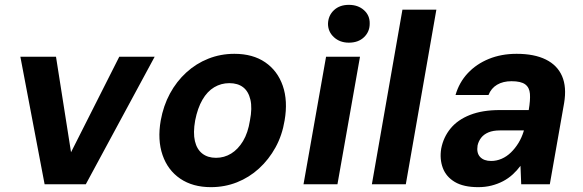

<svg xmlns="http://www.w3.org/2000/svg" viewBox="-20 -760 2403 792"><path d="M164 0 64 -526H211L273 -132L472 -526H618L334 0Z M850 12Q775 12 723.5 -23Q672 -58 650.5 -120.5Q629 -183 643 -263Q654 -324 681 -374Q708 -424 748.5 -461Q789 -498 839.5 -518Q890 -538 947 -538Q1023 -538 1074 -503Q1125 -468 1146.5 -406Q1168 -344 1154 -263Q1144 -202 1116.5 -152Q1089 -102 1048.5 -65Q1008 -28 957.5 -8Q907 12 850 12ZM871 -109Q905 -109 933.5 -126.5Q962 -144 982.5 -178Q1003 -212 1011 -263Q1021 -314 1013 -348.5Q1005 -383 983 -400Q961 -417 926 -417Q892 -417 863.5 -400Q835 -383 815 -348.5Q795 -314 785 -263Q776 -212 784 -178Q792 -144 814.5 -126.5Q837 -109 871 -109Z M1232 0 1325 -526H1465L1372 0ZM1419 -584Q1382 -584 1357.5 -606.5Q1333 -629 1333 -662Q1334 -696 1357.5 -718Q1381 -740 1419 -740Q1457 -740 1481.5 -718Q1506 -696 1505 -662Q1505 -629 1481.5 -606.5Q1458 -584 1419 -584Z M1514 0 1640 -720H1780L1654 0Z M1953 12Q1892 12 1856 -9.5Q1820 -31 1806.5 -67.5Q1793 -104 1800 -147Q1809 -194 1838.5 -230Q1868 -266 1919 -286Q1970 -306 2041 -306H2161Q2168 -347 2166 -373Q2164 -399 2146.5 -412Q2129 -425 2090 -425Q2055 -425 2030.5 -410.5Q2006 -396 1995 -368H1859Q1874 -420 1909.5 -458Q1945 -496 1996.5 -517Q2048 -538 2111 -538Q2184 -538 2231.5 -514.5Q2279 -491 2298.5 -446Q2318 -401 2307 -335L2248 0H2130L2127 -76Q2113 -57 2095 -40.5Q2077 -24 2055 -12.5Q2033 -1 2007.5 5.5Q1982 12 1953 12ZM2006 -96Q2028 -96 2049 -105Q2070 -114 2087.5 -131Q2105 -148 2118.5 -170Q2132 -192 2140 -218L2141 -222H2042Q2014 -222 1995 -214Q1976 -206 1965 -192Q1954 -178 1950 -160Q1945 -129 1960.5 -112.5Q1976 -96 2006 -96Z"/></svg>

Font: DM Sans 9pt ExtraBold
Style: Italic
Weight: 800
Italic angle: -10°
Version: Version 4.004;gftools[0.9.30]